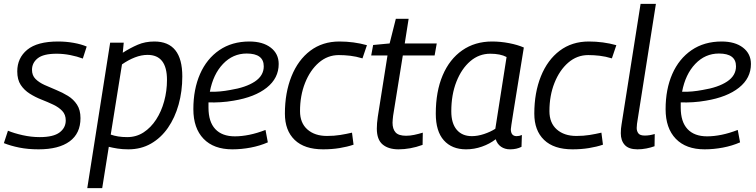

<svg xmlns="http://www.w3.org/2000/svg" viewBox="-30 -760 3897 990"><path d="M-10 -22 11 -86Q42 -73 86.5 -63Q131 -53 175 -53Q245 -53 277 -77Q309 -101 309 -139Q309 -169 291 -188Q273 -207 244.5 -220.5Q216 -234 184 -246.5Q152 -259 123.5 -277Q95 -295 77 -322Q59 -349 59 -392Q59 -461 110.5 -503.5Q162 -546 270 -546Q311 -546 350 -539Q389 -532 417 -520L397 -458Q368 -469 332.5 -476Q297 -483 262 -483Q194 -483 164.5 -459.5Q135 -436 135 -400Q135 -371 153 -353Q171 -335 199.5 -322Q228 -309 260 -296Q292 -283 320.5 -265.5Q349 -248 367 -220.5Q385 -193 385 -151Q385 -72 329 -31Q273 10 169 10Q114 10 69.5 1Q25 -8 -10 -22Z M420 210 538 -540H608L603 -488Q642 -513 680.5 -529.5Q719 -546 766 -546Q910 -546 910 -366Q910 -289 891 -221Q872 -153 836 -101Q800 -49 748.5 -19.5Q697 10 632 10Q601 10 576 6Q551 2 531 -3L497 210ZM626 -53Q673 -53 710.5 -77.5Q748 -102 775 -143.5Q802 -185 816.5 -238Q831 -291 831 -348Q831 -477 731 -477Q699 -477 665.5 -464Q632 -451 599 -428L541 -66Q558 -60 579 -56.5Q600 -53 626 -53Z M1351 -26Q1310 -8 1262.5 1Q1215 10 1168 10Q1072 10 1019.5 -44.5Q967 -99 967 -197Q967 -300 1001.5 -378.5Q1036 -457 1101 -501.5Q1166 -546 1256 -546Q1325 -546 1366 -514.5Q1407 -483 1407 -430Q1407 -357 1345.5 -308Q1284 -259 1175 -241Q1141 -235 1108 -233Q1075 -231 1045 -232Q1045 -219 1045 -205Q1045 -132 1080 -94.5Q1115 -57 1181 -57Q1216 -57 1255.5 -65Q1295 -73 1339 -90ZM1242 -484Q1171 -484 1120 -430.5Q1069 -377 1052 -287Q1077 -286 1104 -288.5Q1131 -291 1157 -296Q1238 -309 1284 -339.5Q1330 -370 1330 -418Q1330 -484 1242 -484Z M1636 10Q1540 10 1489.5 -38.5Q1439 -87 1439 -174Q1439 -282 1473 -366.5Q1507 -451 1570 -498.5Q1633 -546 1720 -546Q1794 -546 1862 -527L1839 -459Q1806 -469 1776 -472.5Q1746 -476 1717 -476Q1659 -476 1614 -437Q1569 -398 1543 -332.5Q1517 -267 1517 -187Q1517 -126 1555 -92.5Q1593 -59 1656 -59Q1693 -59 1724 -64Q1755 -69 1785 -76L1793 -14Q1761 -3 1721 3.5Q1681 10 1636 10Z M2150 -76 2149 -13Q2116 -1 2085 4.5Q2054 10 2025 10Q1973 10 1943 -15Q1913 -40 1913 -97Q1913 -124 1918 -158L1968 -474H1884L1894 -528L1979 -536L2011 -663H2077L2057 -536H2222L2211 -474H2047L1997 -163Q1996 -153 1995 -144Q1994 -135 1994 -127Q1994 -95 2009.5 -77.5Q2025 -60 2064 -60Q2084 -60 2105.5 -64.5Q2127 -69 2150 -76Z M2600 10Q2573 10 2553.5 -3.5Q2534 -17 2526 -42Q2495 -18 2455 -4Q2415 10 2373 10Q2300 10 2258.5 -36.5Q2217 -83 2217 -174Q2217 -288 2252.5 -371.5Q2288 -455 2353.5 -500.5Q2419 -546 2507 -546Q2551 -546 2595 -537.5Q2639 -529 2671 -515Q2651 -392 2638 -311.5Q2625 -231 2617.5 -184.5Q2610 -138 2607 -117.5Q2604 -97 2604 -94Q2604 -58 2634 -58Q2648 -58 2661 -64L2659 -3Q2634 10 2600 10ZM2524 -96 2582 -466Q2550 -483 2498 -483Q2440 -483 2395 -444.5Q2350 -406 2323.5 -339Q2297 -272 2297 -186Q2297 -124 2325 -91Q2353 -58 2403 -58Q2433 -58 2466 -69Q2499 -80 2524 -96Z M2922 10Q2826 10 2775.5 -38.5Q2725 -87 2725 -174Q2725 -282 2759 -366.5Q2793 -451 2856 -498.5Q2919 -546 3006 -546Q3080 -546 3148 -527L3125 -459Q3092 -469 3062 -472.5Q3032 -476 3003 -476Q2945 -476 2900 -437Q2855 -398 2829 -332.5Q2803 -267 2803 -187Q2803 -126 2841 -92.5Q2879 -59 2942 -59Q2979 -59 3010 -64Q3041 -69 3071 -76L3079 -14Q3047 -3 3007 3.5Q2967 10 2922 10Z M3273 -740H3352L3258 -144Q3256 -132 3254.5 -121Q3253 -110 3253 -100Q3253 -84 3261.5 -72.5Q3270 -61 3295 -61Q3307 -61 3319.5 -63Q3332 -65 3346 -69L3345 -6Q3326 1 3303 5.5Q3280 10 3257 10Q3212 10 3191.5 -12.5Q3171 -35 3171 -73Q3171 -84 3172 -96.5Q3173 -109 3175 -119Z M3786 -26Q3745 -8 3697.5 1Q3650 10 3603 10Q3507 10 3454.5 -44.5Q3402 -99 3402 -197Q3402 -300 3436.5 -378.5Q3471 -457 3536 -501.5Q3601 -546 3691 -546Q3760 -546 3801 -514.5Q3842 -483 3842 -430Q3842 -357 3780.5 -308Q3719 -259 3610 -241Q3576 -235 3543 -233Q3510 -231 3480 -232Q3480 -219 3480 -205Q3480 -132 3515 -94.5Q3550 -57 3616 -57Q3651 -57 3690.5 -65Q3730 -73 3774 -90ZM3677 -484Q3606 -484 3555 -430.5Q3504 -377 3487 -287Q3512 -286 3539 -288.5Q3566 -291 3592 -296Q3673 -309 3719 -339.5Q3765 -370 3765 -418Q3765 -484 3677 -484Z"/></svg>

Font: Georama
Style: Italic
Weight: 400
Italic angle: -9°
Designer: Jean-Baptiste Levee
Foundry: Production Type
Version: Version 1.000